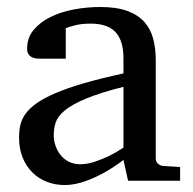

<svg xmlns="http://www.w3.org/2000/svg" viewBox="-20 -514 549 546"><path d="M331.1 -267.1Q263.7 -250 224.1 -233.4Q184.6 -216.8 164.3 -200Q144 -183.1 138.4 -165.8Q132.8 -148.4 132.8 -129.9Q132.8 -114.3 137.9 -99.4Q143.1 -84.5 152.6 -72.8Q162.1 -61 176 -54Q189.9 -46.9 208 -46.9Q228 -46.9 249.8 -54.2Q271.5 -61.5 289.6 -70.3Q310.5 -80.6 331.1 -94.2ZM344.2 0 331.1 -59.1Q304.7 -39.1 276.9 -23.4Q264.6 -16.6 251 -10.3Q237.3 -3.9 222.9 1.2Q208.5 6.3 193.6 9.3Q178.7 12.2 164.1 12.2Q136.7 12.2 113 2.9Q89.4 -6.3 71.8 -23.9Q54.2 -41.5 44.2 -66.4Q34.2 -91.3 34.2 -123Q34.2 -141.6 37.8 -158.2Q41.5 -174.8 52.7 -190.4Q64 -206.1 84.2 -220.5Q104.5 -234.9 137.5 -249Q170.4 -263.2 218 -277.1Q265.6 -291 331.1 -305.2V-348.1Q331.1 -398.4 308.6 -422.6Q286.1 -446.8 237.8 -446.8Q211.4 -446.8 192.9 -441.9Q174.3 -437 167 -434.1V-347.2H94.2Q87.4 -347.2 80.8 -348.1Q74.2 -349.1 68.8 -352.3Q63.5 -355.5 60.3 -361.1Q57.1 -366.7 57.1 -376Q57.1 -406.7 75.7 -429Q94.2 -451.2 124 -465.8Q153.8 -480.5 190.9 -487.3Q228 -494.1 265.1 -494.1Q311.5 -494.1 342 -482.9Q372.6 -471.7 390.4 -451.7Q408.2 -431.6 415.5 -404.3Q422.9 -377 422.9 -344.2V-64Q422.9 -54.7 429 -48.8Q435.1 -43 443.8 -42L492.2 -39.1V0Z"/></svg>

Font: Charis SIL
Style: Regular
Weight: 400
Foundry: SIL International
Version: Version 4.112